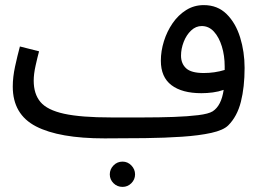

<svg xmlns="http://www.w3.org/2000/svg" viewBox="-20 -521 1023 752"><path d="M390 21Q212 21 121 -26Q30 -73 30 -182Q30 -219 39 -260.5Q48 -302 58 -339L133 -320Q127 -298 119.5 -264.5Q112 -231 112 -205Q112 -153 138.5 -121.5Q165 -90 231 -75.5Q297 -61 416 -61Q477 -61 540.5 -61Q604 -61 660 -63Q716 -65 756.5 -70Q797 -75 813 -85Q847 -107 856 -169Q836 -162 813.5 -159Q791 -156 769 -156Q693 -156 651.5 -187.5Q610 -219 610 -283Q610 -321 622 -359.5Q634 -398 656 -430Q678 -462 709 -481.5Q740 -501 778 -501Q832 -501 867.5 -466Q903 -431 920.5 -374.5Q938 -318 938 -255Q938 -180 923.5 -122.5Q909 -65 874 -30Q855 -11 807.5 -0.5Q760 10 693 14.5Q626 19 548 20Q470 21 390 21ZM689 -303Q689 -272 709 -253.5Q729 -235 778 -235Q821 -235 860 -247Q860 -253 860 -261Q860 -303 849 -339Q838 -375 818 -397Q798 -419 770 -419Q747 -419 728.5 -401.5Q710 -384 699.5 -357Q689 -330 689 -303ZM460 211Q439 211 424.5 196.5Q410 182 410 162Q410 142 424.5 127Q439 112 460 112Q480 112 494.5 127Q509 142 509 162Q509 182 494.5 196.5Q480 211 460 211Z"/></svg>

Font: Go Noto Current
Style: Regular
Weight: 400
Designer: Monotype Design Team
Foundry: Monotype Imaging Inc.
Version: Version 2.007; ttfautohint (v1.8) -l 8 -r 50 -G 200 -x 14 -D